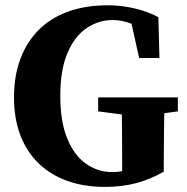

<svg xmlns="http://www.w3.org/2000/svg" viewBox="-20 -696 715 734"><path d="M379.8 18.5Q302.6 18.5 238.9 -3.9Q175.1 -26.4 129 -70.2Q83 -114 58.3 -177.7Q33.5 -241.3 33.5 -323.7Q33.5 -405 57.7 -470.1Q81.8 -535.2 127.5 -581.3Q173.3 -627.3 240.2 -651.6Q307 -675.8 391.5 -675.8Q424.8 -675.8 458.3 -670.8Q491.9 -665.8 524.3 -655.7Q556.8 -645.5 585.5 -630.2L589.5 -474.3H511.9L476.7 -633.2L546.1 -618.9V-566.1Q509.6 -595.6 476.8 -607.5Q444 -619.4 411.2 -619.4Q357 -619.4 311.4 -588.7Q265.7 -557.9 238.1 -493.8Q210.5 -429.6 210.5 -330Q210.5 -230.5 237.3 -165.8Q264.1 -101 309.4 -69.6Q354.6 -38.1 409.4 -38.1Q441 -38.1 466 -47.1Q490.9 -56 523 -73.5L447 -9.2V-85.2Q447 -145.7 446.5 -204.1Q446 -262.4 444 -323.7H609.1Q608.1 -264.1 607.1 -204.1Q606.1 -144.2 606.1 -81.6V-39.8Q554.1 -9.9 500.1 4.3Q446 18.5 379.8 18.5ZM355.2 -270.2V-323.7H659.9V-270.2L542.5 -254.3H477.4Z"/></svg>

Font: Source Serif 4 Variable
Style: Regular
Weight: 400
Designer: Frank Grießhammer
Foundry: Adobe
Version: Version 4.005;hotconv 1.1.0;makeotfexe 2.6.0